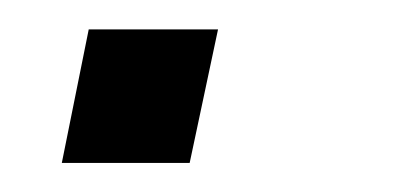

<svg xmlns="http://www.w3.org/2000/svg" viewBox="-20 -112 278 132"><path d="M41 -91.8H129.9L110.4 0H22.5Z"/></svg>

Font: Dinish
Style: Italic
Weight: 400
Italic angle: -12°
Designer: Bert Driehuis
Foundry: Playbeing
Version: Version 3.002; git-62d0f29-release